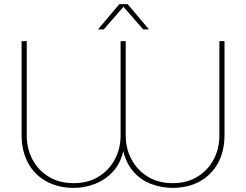

<svg xmlns="http://www.w3.org/2000/svg" viewBox="-20 -900 1196 933"><path d="M338 13Q264 13 206.5 -18Q149 -49 117 -107Q85 -165 85 -244V-700H110V-241Q110 -178 137.5 -125.5Q165 -73 216.5 -41.5Q268 -10 338 -10Q408 -10 459 -41.5Q510 -73 538 -125.5Q566 -178 566 -241V-700H591V-241Q591 -178 619 -125.5Q647 -73 698 -41.5Q749 -10 819 -10Q889 -10 940 -41.5Q991 -73 1018.5 -125.5Q1046 -178 1046 -241V-700H1071V-244Q1071 -165 1039 -107Q1007 -49 950 -18Q893 13 819 13Q766 13 716 -5.5Q666 -24 630 -64Q594 -104 579 -166Q565 -104 527.5 -64.5Q490 -25 440.5 -6Q391 13 338 13ZM456 -757 560 -880H600L704 -757H676L580 -867L484 -757Z"/></svg>

Font: MuseoModerno Thin
Style: Regular
Weight: 100
Designer: Pablo Cosgaya, Héctor Gatti, Marcela Romero, and the Authors of The MuseoModerno Project.
Foundry: Omnibus-Type Team
Version: Version 1.003